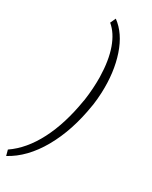

<svg xmlns="http://www.w3.org/2000/svg" viewBox="-319 -850 898 1134"><g transform="rotate(30 129.5 -283.0)"><path d="M241.7 -281.7Q212.9 -98.1 136.7 36.1Q60.5 170.4 -50.3 230L-60.5 191.9Q31.7 128.9 93.8 8.5Q155.8 -111.8 183.1 -279.3L185.1 -289.1Q196.8 -371.6 195.8 -449.7Q193.4 -562.5 165.5 -640.4Q137.7 -718.3 87.9 -759.3L105 -796.4Q181.2 -740.7 219 -628.4Q256.8 -516.1 251 -375.5Q249 -329.6 243.2 -289.6Z"/></g></svg>

Font: RobotoInd Light
Style: Italic
Weight: 300
Italic angle: -12°
Designer: Google
Version: Version 2.001151; 2014